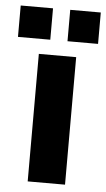

<svg xmlns="http://www.w3.org/2000/svg" viewBox="-91 -716 416 750"><g transform="rotate(5 117.0 -341.0)"><path d="M46.6 -500V0H193V-500ZM153.8 -682.1V-559H273.6V-682.1ZM-40.4 -682.1V-559H86.3V-682.1Z"/></g></svg>

Font: Overused Grotesk Light
Style: Regular
Weight: 300
Designer: RandomMaerks
Version: Version 0.005